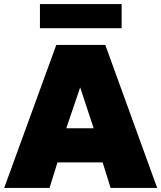

<svg xmlns="http://www.w3.org/2000/svg" viewBox="-22 -920 789 940"><path d="M-1.5 0 253.5 -700H493.5L747.5 0H519.5L480.5 -125H259.5L220.5 0ZM302.5 -292H436.5L370.5 -492ZM173.5 -782V-900H573.5V-782Z"/></svg>

Font: Geologica Black
Style: Regular
Weight: 900
Designer: Sindre Bremnes, Frode Helland
Foundry: Monokrom Skriftforlag AS
Version: Version 1.010;gftools[0.9.28]